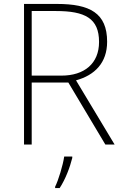

<svg xmlns="http://www.w3.org/2000/svg" viewBox="-20 -734 626 975"><path d="M269 -714H102V0H141V-315H327L515 0H562L366 -326C461 -352 524 -415 524 -522C524 -668 436 -714 269 -714ZM264 -678C412 -678 483 -641 483 -521C483 -411 408 -350 292 -350H141V-678ZM347 68V61H306C300 104 276 183 260 214V221H283C313 175 335 116 347 68Z"/></svg>

Font: Noto Sans Tamil ExtraLight
Style: Regular
Weight: 200
Designer: Jelle Bosma - Monotype Design Team
Foundry: Monotype Imaging Inc.
Version: Version 2.004